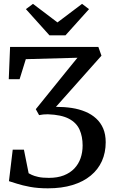

<svg xmlns="http://www.w3.org/2000/svg" viewBox="-20 -992 607 1019"><path d="M234 7.5Q181 7.5 139.5 -0.2Q98 -8 69.8 -17.2Q41.5 -26.5 27.5 -30.5L47.5 -197.5H107L132 -72.5Q136.5 -69.5 148.8 -63.8Q161 -58 183 -53Q205 -48 239.5 -48Q285 -48 318.8 -61.2Q352.5 -74.5 374.8 -98Q397 -121.5 407.8 -152.8Q418.5 -184 418.5 -220Q418.5 -267.5 402.2 -304Q386 -340.5 345.8 -361.8Q305.5 -383 234 -385.5Q221 -385.5 209.8 -384.5Q198.5 -383.5 187.5 -381L170 -412.5L336 -618L391 -685.5L117 -678L84 -571.5H26.5L33.5 -743H502L518.5 -696.5L277 -425Q298.5 -425 319.8 -423.5Q341 -422 361 -419Q400 -413 433 -399.2Q466 -385.5 490.2 -363.2Q514.5 -341 527.8 -309.8Q541 -278.5 541 -237Q541 -182 520.8 -137Q500.5 -92 461.2 -59.8Q422 -27.5 365 -10Q308 7.5 234 7.5ZM242.5 -804.5 117.5 -943.5 155 -971.5 285 -873 415.5 -971.5 452.5 -943.5 327.5 -804.5Z"/></svg>

Font: Merriweather 28pt
Style: Regular
Weight: 400
Version: Version 2.100